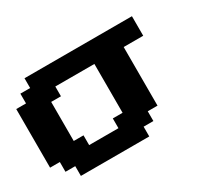

<svg xmlns="http://www.w3.org/2000/svg" viewBox="-121 -845 1179 1064"><g transform="rotate(-30 468.5 -312.5)"><path d="M125 0H562.5V-62.5H625V-125H687.5V-500H812.5V-625H125V-562.5H62.5V-500H0V-125H62.5V-62.5H125ZM437.5 -125H250V-187.5H187.5V-437.5H250V-500H500V-187.5H437.5Z"/></g></svg>

Font: Faithful 32x
Style: Semibold
Weight: 400
Foundry: Faithful Resource Pack
Version: Version 1.0; January 27, 2023